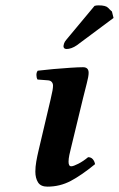

<svg xmlns="http://www.w3.org/2000/svg" viewBox="-20 -687 444 717"><path d="M290 -320 245 -134Q242 -123 239 -108.5Q236 -94 236 -83Q236 -66 246 -66Q254 -66 272.5 -75.5Q291 -85 309 -100Q320 -100 326.5 -92.5Q333 -85 335 -74Q285 -33 244.5 -11.5Q204 10 157 10Q132 10 122 -6Q112 -22 112 -46Q112 -64 115.5 -84Q119 -104 124 -125L169 -316Q174 -337 176 -348.5Q178 -360 178 -367Q178 -375 173.5 -380.5Q169 -386 160 -387L120 -390Q116 -397 116 -407Q116 -417 121 -423Q145 -426 178.5 -429Q212 -432 243 -434Q274 -436 290 -436Q311 -436 311 -415Q311 -402 304 -375.5Q297 -349 290 -320ZM333 -665Q339 -667 348 -667Q375 -667 383.5 -658Q392 -649 398 -644L404 -620L267 -518Q257 -511 247 -507.5Q237 -504 229 -504Q217 -504 217 -515Q217 -517 219 -524Q221 -531 228 -539Z"/></svg>

Font: Libertinus Serif SemiBold
Style: Italic
Weight: 600
Italic angle: -11.5°
Designer: Philipp H. Poll, Khaled Hosny
Foundry: Caleb Maclennan
Version: Version 7.051;RELEASE